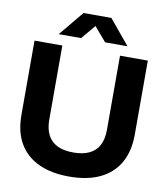

<svg xmlns="http://www.w3.org/2000/svg" viewBox="-99 -1017 961 1108"><g transform="rotate(10 381.0 -463.0)"><path d="M380 9Q278 9 203.5 -25Q129 -59 89 -126.5Q49 -194 49 -295V-729H212V-295Q212 -243 230 -206.5Q248 -170 285.5 -151Q323 -132 381 -132Q436 -132 473.5 -149.5Q511 -167 530.5 -203Q550 -239 550 -295V-729H713V-295Q713 -199 675 -131Q637 -63 563 -27Q489 9 380 9ZM180 -790 300 -935H463L583 -790H452L381 -873L311 -790Z"/></g></svg>

Font: Mona Sans SemiExpanded
Style: Bold
Weight: 700
Width: 6
Designer: Deni Anggara
Foundry: GitHub
Version: Version 2.000